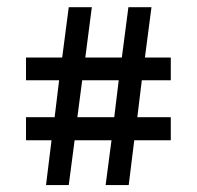

<svg xmlns="http://www.w3.org/2000/svg" viewBox="-20 -497 559 544"><path d="M316.4 -269.5 303.7 -165H199.2L212.9 -269.5ZM463.9 -99.6V-165H369.1L381.8 -269.5H463.9V-334H390.6L409.2 -476.6H343.8L325.2 -334H221.7L240.2 -476.6H174.8L156.2 -334H53.7V-269.5H147.5L134.8 -165H53.7V-99.6H126L110.4 27.3H174.8L191.4 -99.6H295.9L279.3 27.3H344.7L360.4 -99.6Z"/></svg>

Font: Namkio Khamti Book
Style: Regular
Weight: 500
Designer: Debbi Hosken
Foundry: SIL International
Version: Version 3.917